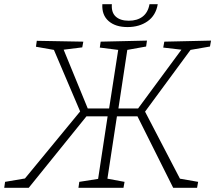

<svg xmlns="http://www.w3.org/2000/svg" viewBox="-41 -888 1018 908"><path d="M952 -668 860 -652 645 -360 810 -43 896 -28 891 0H778L609 -338H512L467 -43L548 -28L543 0H330L334 -28L423 -42L468 -338H368L95 0H-21L-17 -28L77 -44L338 -361L214 -652L129 -667L133 -695L353 -691L348 -664L260 -653L374 -375H475L518 -652L431 -663L435 -691L654 -696L650 -668L561 -652L519 -375H612L817 -653L731 -663L736 -691L957 -696ZM443 -868H488Q485 -829 506.5 -809.5Q528 -790 568 -790Q608 -790 633.5 -809.5Q659 -829 666 -868H705Q696 -815 657 -787.5Q618 -760 562 -760Q505 -760 472.5 -788.5Q440 -817 443 -868Z"/></svg>

Font: Bitter Pro Light
Style: Italic
Weight: 300
Italic angle: -9°
Designer: Sol Matas, and Bitter project Authors
Foundry: Sol Matas
Version: Version 1.010